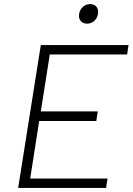

<svg xmlns="http://www.w3.org/2000/svg" viewBox="-20 -921 650 941"><path d="M407 -805C436 -805 461 -829 461 -862C461 -885 446 -901 422 -901C392 -901 367 -876 367 -843C367 -821 383 -805 407 -805ZM603 -654 610 -700H180L69 0H500L507 -46H128L172 -328H452L459 -375H180L224 -654Z"/></svg>

Font: Arthouse Owned Light
Style: Italic
Weight: 300
Italic angle: -10°
Designer: Jeremy Tribby
Foundry: Tribby Type
Version: Version 1.000;PS 001.000;hotconv 1.0.88;makeotf.lib2.5.64775